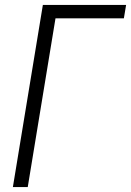

<svg xmlns="http://www.w3.org/2000/svg" viewBox="-20 -755 529 775"><path d="M32 0 153 -735H489L480 -681H204L92 0Z"/></svg>

Font: Iosevka QP Light
Style: Italic
Weight: 300
Italic angle: -9°
Designer: Belleve Invis
Foundry: Belleve Invis
Version: Version 20.0.0; ttfautohint (v1.8.4)